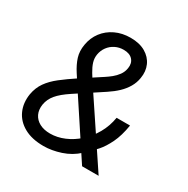

<svg xmlns="http://www.w3.org/2000/svg" viewBox="-168 -882 1018 1040"><g transform="rotate(30 341.5 -362.0)"><path d="M239.3 9.8Q166.5 9.8 117.7 -17.3Q68.8 -44.4 47.6 -91.3Q26.4 -138.2 35.6 -196.3Q43.5 -240.7 66.9 -273.9Q90.3 -307.1 128.7 -337.2Q167 -367.2 218.8 -401.4L341.3 -481.4Q357.9 -492.2 375.5 -506.3Q393.1 -520.5 407.5 -540Q421.9 -559.6 425.8 -585Q431.2 -617.7 412.6 -638.4Q394 -659.2 356.4 -659.2Q327.6 -659.2 303.7 -647.2Q279.8 -635.3 263.9 -613.8Q248 -592.3 243.2 -564.5Q239.3 -539.6 246.6 -516.1Q253.9 -492.7 270 -465.8Q286.1 -439 309.6 -403.8L579.1 0H475.6L255.9 -333.5Q222.7 -384.3 197.8 -422.9Q172.9 -461.4 161.6 -497.3Q150.4 -533.2 157.7 -575.7Q165.5 -623 192.6 -658.7Q219.7 -694.3 262 -714.4Q304.2 -734.4 356.4 -734.4Q412.1 -734.4 449.5 -712.6Q486.8 -690.9 503.2 -654.3Q519.5 -617.7 511.7 -572.8Q506.8 -541.5 490.7 -513.9Q474.6 -486.3 449.7 -462.6Q424.8 -439 392.1 -417.5L228 -309.6Q177.7 -276.4 153.3 -247.1Q128.9 -217.8 123 -182.1Q117.7 -147.9 130.1 -121.8Q142.6 -95.7 169.9 -81.1Q197.3 -66.4 236.3 -66.4Q280.3 -66.4 324.2 -85Q368.2 -103.5 406 -137.5Q443.8 -171.4 470.5 -218.3Q497.1 -265.1 506.3 -320.8H590.3Q579.1 -252 556.6 -205.8Q534.2 -159.7 509 -131.3Q483.9 -103 464.8 -86.9L442.9 -65.4Q401.4 -26.9 345.7 -8.5Q290 9.8 239.3 9.8Z"/></g></svg>

Font: Inter 17pt
Style: Italic
Weight: 400
Italic angle: -9.3988°
Version: Version 4.001;git-66647c0bb